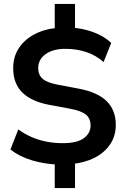

<svg xmlns="http://www.w3.org/2000/svg" viewBox="-20 -840 640 975"><path d="M258 115V-27L282 -4Q210 -6 145 -25Q80 -44 33 -81L73 -183Q104 -160 139.5 -144.5Q175 -129 214.5 -121Q254 -113 299 -113Q372 -113 406 -138.5Q440 -164 440 -202Q440 -239 415.5 -258.5Q391 -278 335 -288L228 -308Q139 -325 93 -370.5Q47 -416 47 -494Q47 -552 76 -596Q105 -640 157 -667Q209 -694 279 -699L258 -684V-820H361V-684L340 -700Q398 -697 453 -677Q508 -657 545 -622L506 -525Q469 -558 420 -575Q371 -592 312 -592Q249 -592 211.5 -565Q174 -538 174 -494Q174 -459 197 -439.5Q220 -420 273 -410L379 -390Q475 -372 521.5 -326.5Q568 -281 568 -206Q568 -149 539 -106.5Q510 -64 459.5 -38.5Q409 -13 342 -7L361 -27V115Z"/></svg>

Font: Nunito Sans 9pt
Style: Bold
Weight: 700
Version: Version 3.101;gftools[0.9.27]